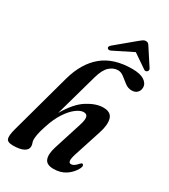

<svg xmlns="http://www.w3.org/2000/svg" viewBox="-220 -1012 986 1123"><g transform="rotate(30 273.0 -451.0)"><path d="M165 -180Q152 -141.5 148 -118.8Q144 -96 144 -82.5Q144 -70.5 148 -61Q152 -51.5 152 -39.5Q152 -17 127.2 -4Q102.5 9 56.5 9Q18 9 12 -10.8Q6 -30.5 18.5 -77L130 -484.5Q163 -604 238 -666.2Q313 -728.5 438 -728.5Q492 -728.5 519.2 -710.5Q546.5 -692.5 546.5 -665Q546.5 -644.5 533.2 -630.8Q520 -617 496 -617Q471.5 -617 450.8 -632.8Q430 -648.5 410.5 -664.2Q391 -680 369.5 -680Q340 -680 313.8 -657Q287.5 -634 271 -576L190.5 -288.5Q241.5 -376.5 298.5 -412.2Q355.5 -448 404.5 -448Q456.5 -448 467.2 -410.2Q478 -372.5 458 -312L399.5 -131.5Q387.5 -94.5 389.8 -80.2Q392 -66 405 -66Q414 -66 424.5 -72.2Q435 -78.5 450 -96Q457 -103.5 462 -102.5Q468 -101.5 469.8 -93.5Q471.5 -85.5 464 -71Q444 -34.5 410 -12.8Q376 9 330 9Q282 9 270.8 -21.2Q259.5 -51.5 276 -104L335.5 -291Q349 -333 344.2 -350.2Q339.5 -367.5 318 -367.5Q296.5 -367.5 268 -346.2Q239.5 -325 212 -283.2Q184.5 -241.5 165 -180ZM282.5 -762Q262.5 -750.5 254 -760Q245 -770 261.5 -784L387 -888.5Q398.5 -898 406.8 -903.8Q415 -909.5 425.5 -909.5Q436 -909.5 441.8 -904Q447.5 -898.5 453.5 -888.5L523.5 -781Q527.5 -774.5 525.5 -768.5Q523.5 -762.5 519 -759.5Q508.5 -751.5 496 -762L406 -823.5Z"/></g></svg>

Font: Fraunces 144pt S050 SemiBold
Style: Italic
Weight: 600
Italic angle: -16°
Version: Version 1.000; ttfautohint (v1.8.3)